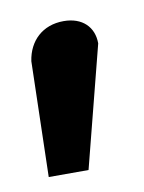

<svg xmlns="http://www.w3.org/2000/svg" viewBox="-44 -741 242 323"><g transform="rotate(-10 77.0 -579.0)"><path d="M85 -706C49 -706 25 -683 20 -649L15 -452H83L136 -659C136 -687 117 -706 85 -706Z"/></g></svg>

Font: Cantarell
Style: BoldOblique
Weight: 700
Italic angle: -8°
Designer: Dave Crossland
Version: Version 0.024